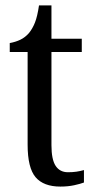

<svg xmlns="http://www.w3.org/2000/svg" viewBox="-20 -679 349 709"><path d="M203 10Q141 10 111.5 -24.5Q82 -59 82 -145V-487H16V-520Q38 -524 55.5 -532.5Q73 -541 87 -557Q100 -573 109 -595.5Q118 -618 124 -659H170V-536H282V-487H170V-143Q170 -90 185.5 -66.5Q201 -43 231 -43Q248 -43 262 -45Q276 -47 290 -51V-5Q277 0 254 5Q231 10 203 10Z"/></svg>

Font: Noto Serif Thai Condensed
Style: Regular
Weight: 400
Width: 3
Designer: Monotype Design Team
Foundry: Monotype Imaging Inc.
Version: Version 2.002; ttfautohint (v1.8.4.7-5d5b)